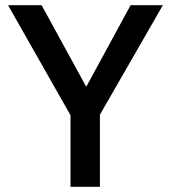

<svg xmlns="http://www.w3.org/2000/svg" viewBox="-20 -718 657 738"><path d="M251 0V-275L11 -698H140L310 -387H313L482 -698H606L364 -277V0Z"/></svg>

Font: IBM Plex Sans Arabic Medm
Style: Regular
Weight: 500
Designer: Mike Abbink, Paul van der Laan, Pieter van Rosmalen, Wael Morcos, Khajak Apelian
Foundry: Bold Monday
Version: Version 1.005